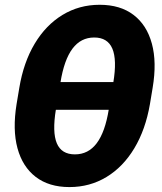

<svg xmlns="http://www.w3.org/2000/svg" viewBox="-20 -759 666 791"><path d="M266.1 11.7Q182.1 11.7 127.4 -30Q72.8 -71.8 52 -148.4Q31.2 -225.1 48.3 -330.1L59.6 -397.5Q77.1 -502.4 123 -579.1Q168.9 -655.8 237.5 -697.5Q306.2 -739.3 390.6 -739.3Q475.6 -739.3 530.3 -697.5Q585 -655.8 605.7 -579.1Q626.5 -502.4 608.9 -397.5L597.7 -330.1Q579.6 -225.1 533.4 -148.2Q487.3 -71.3 418.7 -29.8Q350.1 11.7 266.1 11.7ZM288.6 -123Q343.8 -123 378.4 -168.9Q413.1 -214.8 428.2 -308.6L446.8 -418.9Q462.4 -512.7 442.9 -558.6Q423.3 -604.5 368.2 -604.5Q313 -604.5 278.6 -558.6Q244.1 -512.7 229 -418.9L210.4 -308.6Q194.8 -214.4 214.1 -168.7Q233.4 -123 288.6 -123ZM185.1 -306.6 204.1 -420.9H470.7L451.7 -306.6Z"/></svg>

Font: Inter 16pt ExtraBold
Style: Italic
Weight: 800
Italic angle: -9.3988°
Version: Version 4.001;git-66647c0bb